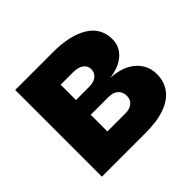

<svg xmlns="http://www.w3.org/2000/svg" viewBox="-135 -691 844 844"><g transform="rotate(-45 287.0 -269.5)"><path d="M54.2 0V-539.1H288.6Q393.1 -539.1 453.9 -502.4Q514.6 -465.8 514.6 -393.6Q514.6 -351.1 482.7 -320.8Q450.7 -290.5 388.2 -280.8Q441.4 -277.8 476.1 -258.8Q510.7 -239.7 527.6 -210.9Q544.4 -182.1 544.4 -148.9Q544.4 -101.6 519.5 -68.1Q494.6 -34.7 445.6 -17.3Q396.5 0 324.7 0ZM211.9 -123.5H322.8Q351.1 -123.5 367.2 -137Q383.3 -150.4 383.3 -173.3Q383.3 -198.7 367.2 -212.9Q351.1 -227.1 322.8 -227.1H211.9ZM211.9 -318.8H293Q322.3 -318.8 338.9 -331.8Q355.5 -344.7 355.5 -366.7Q355.5 -389.2 337.6 -401.6Q319.8 -414.1 288.6 -414.1H211.9Z"/></g></svg>

Font: Inter 18pt ExtraBold
Style: Regular
Weight: 800
Designer: Rasmus Andersson
Foundry: rsms
Version: Version 4.001;git-66647c0bb